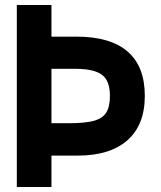

<svg xmlns="http://www.w3.org/2000/svg" viewBox="-20 -745 640 765"><path d="M47 -725H185V-599H285Q419.5 -599 488.2 -539.8Q557 -480.5 557 -363Q557 -247.5 487.8 -186.2Q418.5 -125 289 -125H185V0H47ZM418 -364Q418 -403.5 404.2 -426.8Q390.5 -450 359.8 -460.5Q329 -471 277 -471H185V-254H252Q318.5 -254 353.5 -263.5Q388.5 -273 403.2 -296.2Q418 -319.5 418 -364Z"/></svg>

Font: JuliaMono Black
Style: Regular
Weight: 900
Monospace: yes
Designer: cormullion
Foundry: corm
Version: Version 0.054; ttfautohint (v1.8.4)